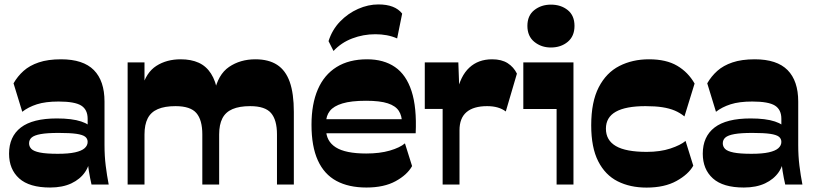

<svg xmlns="http://www.w3.org/2000/svg" viewBox="-20 -837 3689 871"><path d="M395.1 0Q388.6 -27.6 383.1 -61.7Q377.6 -95.9 377.6 -142.3V-298.1Q377.6 -339.7 348.4 -358.1Q319.1 -376.4 245.7 -376.4Q186.4 -376.4 147.4 -363.9Q108.3 -351.3 81 -329.9L41.4 -459Q59.7 -491 87 -515.4Q114.3 -539.9 155.9 -553.9Q197.6 -568 256.9 -568Q357.4 -568 405.8 -519.1Q454.1 -470.1 454.1 -376.3V-179Q454.1 -129.3 459.6 -85.1Q465.1 -41 473.1 0ZM207.4 13.7Q113.1 13.7 67.1 -27.6Q21.1 -69 21.1 -139.7Q21.1 -217.4 74.6 -258.6Q128.1 -299.7 238 -299.7Q306.7 -299.7 348.3 -285.9Q389.9 -272 394.3 -251.3L388.4 -128.9Q387.9 -88.7 365.8 -56.4Q343.7 -24 303.6 -5.1Q263.4 13.7 207.4 13.7ZM242.1 -139.3Q290.7 -139.3 320.4 -145.9Q350 -152.4 363.8 -164.6Q377.6 -176.9 377.6 -193.3Q377.6 -207.9 366.4 -216.8Q355.1 -225.7 326.6 -229.9Q298 -234 246.1 -234Q193.7 -234 164.6 -228.7Q135.4 -223.4 123.6 -213.1Q111.9 -202.9 111.9 -186.7Q111.9 -172.4 122.2 -161.6Q132.6 -150.9 161 -145.1Q189.4 -139.3 242.1 -139.3Z M559 0V-554H635.5V-426.5L624.2 -438.7Q642.5 -508 689.1 -538Q735.7 -568 799.7 -568Q847 -568 881.2 -552.5Q915.5 -537 937.2 -503.2Q959 -469.5 967.5 -416.2L952 -416.7Q968.5 -499 1019.2 -533.5Q1070 -568 1138.5 -568Q1198.5 -568 1237.1 -543Q1275.7 -518 1294.4 -465.4Q1313 -412.7 1313 -329.5V0H1236.5V-227.3Q1236.5 -292.8 1209.6 -324.1Q1182.8 -355.5 1115 -355.5Q1066 -355.5 1034.6 -342Q1003.2 -328.5 988.7 -300Q974.2 -271.5 974.2 -227V0H897.8V-227.3Q897.8 -292.8 870.9 -324.1Q844 -355.5 776.2 -355.5Q727.2 -355.5 695.9 -342Q664.5 -328.5 650 -300Q635.5 -271.5 635.5 -227V0Z M1642.3 13.7Q1561.6 13.7 1506 -16.4Q1450.4 -46.4 1421.8 -109.6Q1393.1 -172.9 1393.1 -271Q1393.1 -365 1421.8 -431.4Q1450.4 -497.7 1506.9 -532.9Q1563.3 -568 1645.3 -568Q1720.9 -568 1771.9 -532.9Q1822.9 -497.9 1847 -423.6Q1871.1 -349.4 1865.7 -232.3H1456.4V-296.3H1830.1L1803.6 -279.1Q1803.6 -311.7 1789.1 -334.1Q1774.6 -356.6 1739.3 -368.2Q1704 -379.9 1640.4 -379.9Q1573.3 -379.9 1533.4 -367.8Q1493.6 -355.7 1476.4 -333.7Q1459.1 -311.7 1459.1 -280V-251Q1459.1 -196.6 1503.3 -168.6Q1547.4 -140.6 1641.4 -140.6Q1702.9 -140.6 1748.6 -153.9Q1794.4 -167.3 1817 -186.7L1849.4 -83.6Q1827.4 -43.9 1774.7 -15.1Q1722 13.7 1642.3 13.7ZM1493 -605.7 1470.4 -650.4Q1486.7 -702 1522.6 -739.2Q1558.6 -776.4 1604.4 -796.6Q1650.3 -816.9 1696.7 -816.9Q1772 -816.9 1804.4 -775.3L1781.6 -662.6Q1759.4 -672.4 1734.6 -677.1Q1709.7 -681.7 1682.9 -681.7Q1628 -681.7 1577.9 -662.6Q1527.9 -643.6 1493 -605.7Z M2064.5 -246V0H1988V-342.8H1907V-554H2059.2L2064.5 -408.7L2053.5 -418Q2068.2 -492 2108.9 -530Q2149.5 -568 2212.5 -568Q2255.5 -568 2283 -550.4Q2310.5 -532.7 2325 -503L2274.5 -331.3Q2242.7 -355.5 2190 -355.5Q2128.2 -355.5 2096.4 -328.4Q2064.5 -301.3 2064.5 -246Z M2478.9 -621.5Q2435.5 -621.5 2404 -647.1Q2372.5 -672.8 2372.5 -719.5Q2372.5 -766.5 2403.8 -791.2Q2435.2 -816 2479.2 -816Q2524.8 -816 2555.5 -791.2Q2586.2 -766.5 2586.2 -719.5Q2586.2 -672.8 2555.4 -647.1Q2524.6 -621.5 2478.9 -621.5ZM2505 0V-342.5H2354V-554H2581.5V0Z M2913 14Q2838.5 14 2782 -14.5Q2725.5 -43 2693.8 -105.3Q2662 -167.5 2662 -268.5Q2662 -375.2 2696.3 -441.4Q2730.5 -507.5 2789.8 -537.7Q2849 -568 2924.3 -568Q3002.3 -568 3052 -538.7Q3101.7 -509.5 3131 -458L3085 -308.8Q3064.5 -325.5 3040.6 -335.5Q3016.8 -345.5 2985 -350.5Q2953.3 -355.5 2908.5 -355.5Q2818.5 -355.5 2773.6 -330.1Q2728.7 -304.8 2728.7 -253.3Q2728.7 -200.7 2773.9 -174.4Q2819 -148 2913.8 -148Q2974.8 -148 3021 -163.2Q3067.3 -178.5 3090 -197.7L3125 -85.3Q3103 -46 3048.7 -16Q2994.5 14 2913 14Z M3542.1 0Q3535.6 -27.6 3530.1 -61.7Q3524.6 -95.9 3524.6 -142.3V-298.1Q3524.6 -339.7 3495.4 -358.1Q3466.1 -376.4 3392.7 -376.4Q3333.4 -376.4 3294.4 -363.9Q3255.3 -351.3 3228 -329.9L3188.4 -459Q3206.7 -491 3234 -515.4Q3261.3 -539.9 3302.9 -553.9Q3344.6 -568 3403.9 -568Q3504.4 -568 3552.8 -519.1Q3601.1 -470.1 3601.1 -376.3V-179Q3601.1 -129.3 3606.6 -85.1Q3612.1 -41 3620.1 0ZM3354.4 13.7Q3260.1 13.7 3214.1 -27.6Q3168.1 -69 3168.1 -139.7Q3168.1 -217.4 3221.6 -258.6Q3275.1 -299.7 3385 -299.7Q3453.7 -299.7 3495.3 -285.9Q3536.9 -272 3541.3 -251.3L3535.4 -128.9Q3534.9 -88.7 3512.8 -56.4Q3490.7 -24 3450.6 -5.1Q3410.4 13.7 3354.4 13.7ZM3389.1 -139.3Q3437.7 -139.3 3467.4 -145.9Q3497 -152.4 3510.8 -164.6Q3524.6 -176.9 3524.6 -193.3Q3524.6 -207.9 3513.4 -216.8Q3502.1 -225.7 3473.6 -229.9Q3445 -234 3393.1 -234Q3340.7 -234 3311.6 -228.7Q3282.4 -223.4 3270.6 -213.1Q3258.9 -202.9 3258.9 -186.7Q3258.9 -172.4 3269.2 -161.6Q3279.6 -150.9 3308 -145.1Q3336.4 -139.3 3389.1 -139.3Z"/></svg>

Font: Savate ExtraLight
Style: Regular
Weight: 200
Designer: Max Esnée
Foundry: Plomb Type
Version: Version 2.000